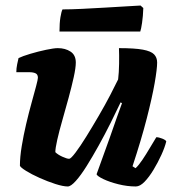

<svg xmlns="http://www.w3.org/2000/svg" viewBox="-20 -674 622 694"><path d="M225 0Q208 0 180 -9Q152 -18 123 -31Q94 -44 74 -56.5Q54 -69 52 -75Q52 -106 58.5 -145.5Q65 -185 74.5 -225.5Q84 -266 94 -302Q104 -338 110.5 -362.5Q117 -387 117 -393Q117 -405 108.5 -409Q100 -413 86 -413H39Q39 -427 42 -441.5Q45 -456 47 -464Q61 -471 89.5 -479.5Q118 -488 146.5 -494Q175 -500 189 -500Q216 -500 235 -487.5Q254 -475 254 -448Q254 -429 246.5 -395Q239 -361 228 -320.5Q217 -280 205.5 -240Q194 -200 187 -169Q180 -138 180 -124Q189 -115 205.5 -107.5Q222 -100 230 -100Q236 -100 253 -122.5Q270 -145 292 -180.5Q314 -216 337 -255.5Q360 -295 378.5 -330.5Q397 -366 407 -387Q410 -412 410.5 -444Q411 -476 410 -500Q467 -500 496.5 -494.5Q526 -489 537 -477.5Q548 -466 548 -448Q548 -425 539 -373.5Q530 -322 510.5 -246Q491 -170 459 -73L470 -66Q481 -76 494.5 -96Q508 -116 521.5 -139Q535 -162 545 -178Q554 -178 566.5 -173Q579 -168 581 -163Q576 -142 563.5 -114.5Q551 -87 535 -60.5Q519 -34 502.5 -17Q486 0 471 0Q440 0 408 -8Q376 -16 354 -26.5Q332 -37 329 -44L377 -177Q390 -215 402 -248.5Q414 -282 421 -301L416 -304Q400 -270 379.5 -229Q359 -188 336.5 -147.5Q314 -107 293 -73.5Q272 -40 254 -20Q236 0 225 0ZM195 -560Q195 -591 198.5 -612Q202 -633 206 -640Q236 -640 277 -642Q318 -644 360 -646.5Q402 -649 436 -651Q470 -653 488 -654L498 -645Q497 -615 493.5 -591.5Q490 -568 487 -560Z"/></svg>

Font: Texturina Medium 12pt Black
Style: Italic
Weight: 900
Italic angle: -11°
Version: Version 1.002